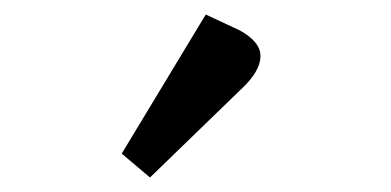

<svg xmlns="http://www.w3.org/2000/svg" viewBox="-20 -806 540 265"><path d="M148 -594 264 -786 311 -764Q340 -748 339.5 -728Q339 -708 315 -685L187 -561Z"/></svg>

Font: Bree Serif
Style: Regular
Weight: 400
Designer: Veronika Burian, Jos Scaglione
Foundry: TypeTogether
Version: Version 1.001